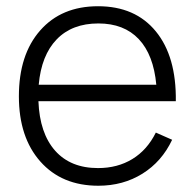

<svg xmlns="http://www.w3.org/2000/svg" viewBox="-20 -575 619 610"><path d="M292.5 15.1Q176.3 15.1 108.2 -61.8Q40 -138.7 40 -269Q40 -401.4 107.7 -478.3Q175.3 -555.2 291.5 -555.2Q409.7 -555.2 475.1 -475.3Q540.5 -395.5 538.6 -253.4H102.1Q106 -151.9 155 -96.4Q204.1 -41 291.5 -41Q353.5 -41 400.6 -69.8Q447.8 -98.6 475.1 -153.8L526.9 -130.9Q494.1 -61.5 432.6 -23.2Q371.1 15.1 292.5 15.1ZM103 -305.7H476.6Q467.8 -400.9 420.9 -450.7Q374 -500.5 292.5 -500.5Q209 -500.5 160.2 -450Q111.3 -399.4 103 -305.7Z"/></svg>

Font: Manrope Light
Style: Regular
Weight: 300
Designer: Mikhail Sharanda
Foundry: Mikhail Sharanda
Version: Version 4.505;FEAKit 1.0